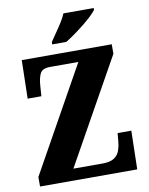

<svg xmlns="http://www.w3.org/2000/svg" viewBox="-99 -1002 835 1074"><g transform="rotate(-10 318.5 -465.5)"><path d="M40 0V-54L372 -649H212Q167 -649 154.5 -623.5Q142 -598 139 -554L135 -496H57L62 -714H573V-660L241 -66H408Q451 -66 473.5 -81.5Q496 -97 504.5 -122Q513 -147 515 -173L519 -219H597L592 0ZM245 -784Q258 -804 276 -829.5Q294 -855 311 -882Q328 -909 337 -931H509V-921Q500 -908 479.5 -888.5Q459 -869 431.5 -847Q404 -825 376 -805Q348 -785 325 -771H245Z"/></g></svg>

Font: Noto Serif Condensed Black
Style: Regular
Weight: 900
Width: 3
Designer: Monotype Design Team
Foundry: Monotype Imaging Inc.
Version: Version 2.015; ttfautohint (v1.8.4.7-5d5b)